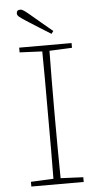

<svg xmlns="http://www.w3.org/2000/svg" viewBox="-58 -895 484 931"><g transform="rotate(-5 183.5 -429.5)"><path d="M228 -742 218 -729Q189 -747 159.5 -765.5Q130 -784 102 -802Q79 -817 69 -825Q59 -833 59 -842Q59 -859 77 -859Q85 -859 94.5 -852.5Q104 -846 122 -831Q147 -810 173.5 -787.5Q200 -765 228 -742ZM56 -653V-676H311V-653L201 -648Q200 -579 199.5 -510Q199 -441 199 -370V-307Q199 -237 199.5 -167Q200 -97 201 -28L311 -23V0H56V-23L166 -28Q167 -97 167 -167Q167 -237 167 -307V-370Q167 -441 167 -510Q167 -579 166 -648Z"/></g></svg>

Font: Source Serif 4 SmText ExtraLight
Style: Regular
Weight: 200
Designer: Frank Grießhammer
Foundry: Adobe
Version: Version 4.005;hotconv 1.1.0;makeotfexe 2.6.0